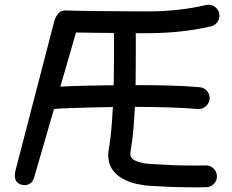

<svg xmlns="http://www.w3.org/2000/svg" viewBox="-20 -737 977 809"><path d="M903.3 -681.6Q907.7 -663.1 897.7 -646.7Q887.7 -630.4 869.1 -626Q805.2 -611.3 738.5 -604.2Q671.9 -597.2 602.5 -597.2Q588.9 -597.2 551.8 -597.2Q552.2 -585.4 552.2 -572.5Q552.2 -559.6 552.2 -546.4Q552.2 -506.8 552 -464.1Q551.8 -421.4 551.3 -378.4Q625.5 -378.4 695.6 -376.5Q765.6 -374.5 820.8 -369.6Q839.8 -368.2 852.3 -353.8Q864.7 -339.4 863.3 -320.3Q861.3 -301.3 846.9 -288.8Q832.5 -276.4 813.5 -277.8Q761.2 -282.2 692.6 -284.4Q624 -286.6 551.3 -286.6Q549.8 -286.6 548.3 -286.6Q545.9 -237.3 542 -192.1Q538.1 -147 531.7 -109.4Q529.3 -94.7 529.3 -86.9Q529.3 -67.4 555.4 -57.6Q581.5 -47.9 616.2 -45.9Q662.6 -43 701.9 -41.3Q741.2 -39.6 787.1 -39.6Q802.7 -39.6 817.1 -39.6Q831.5 -39.6 846.7 -40Q865.7 -40.5 879.6 -27.3Q893.6 -14.2 894 4.9Q894.5 23.9 881.3 37.6Q868.2 51.3 849.1 51.8Q833.5 52.2 818.1 52.2Q802.7 52.2 787.1 52.2Q739.7 52.2 698.5 50.5Q657.2 48.8 610.8 45.9Q584 44.4 553.5 37.4Q522.9 30.3 496.3 15.6Q469.7 1 452.9 -23.4Q436 -47.9 436 -84.5Q436 -92.8 437 -99.9Q438 -106.9 439.5 -114.7Q445.3 -149.4 449.2 -193.4Q453.1 -237.3 455.6 -286.1Q411.6 -285.2 365 -284.2Q318.4 -283.2 276.9 -281.7Q235.4 -280.3 207.5 -277.8L123 13.7Q117.7 31.7 101.1 39.3Q84.5 46.9 65.4 39.6Q48.3 32.7 44.4 17.1Q40.5 1.5 44.9 -17.1L208.5 -647Q213.4 -665.5 225.3 -679.7Q237.3 -693.8 257.3 -692.9Q267.1 -692.4 301.8 -691.7Q336.4 -690.9 383.1 -690.4Q429.7 -689.9 476.3 -689.7Q522.9 -689.5 557.6 -689.2Q592.3 -689 602.5 -689Q733.4 -689 848.1 -715.8Q866.7 -720.2 882.8 -710.2Q898.9 -700.2 903.3 -681.6ZM300.3 -600.1 234.4 -372.1Q281.2 -374.5 341.8 -376Q402.3 -377.4 459 -377.9Q460 -421.4 460.2 -464.4Q460.4 -507.3 460.4 -546.4Q460.4 -560.1 460.4 -573Q460.4 -585.9 460 -598.1Q416 -598.1 372.6 -598.9Q329.1 -599.6 300.3 -600.1Z"/></svg>

Font: Mikhak-FD Medium
Style: Regular
Weight: 500
Designer: Amin Abedi
Version: Version 3.2